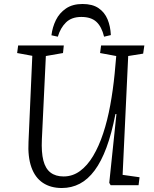

<svg xmlns="http://www.w3.org/2000/svg" viewBox="-20 -929 771 963"><path d="M595 -52 680 -40 675 0H535L528 -12L564 -357H559Q540 -259 514 -189Q488 -119 454.5 -74Q421 -29 380 -7.5Q339 14 290 14Q234 14 195 -12Q156 -38 137.5 -90Q119 -142 123 -218L142 -649L66 -663L71 -701H300L296 -663L210 -648L190 -230Q187 -165 197.5 -124Q208 -83 233.5 -63.5Q259 -44 299 -44Q344 -44 381 -71Q418 -98 447 -146.5Q476 -195 497.5 -260Q519 -325 533 -401.5Q547 -478 555 -559L563 -648L482 -663L487 -701H704L698 -660L623 -648ZM502 -745Q490 -795 463.5 -819.5Q437 -844 388 -844Q339 -844 311 -816.5Q283 -789 270 -745L238 -752Q243 -793 260.5 -828.5Q278 -864 311 -886.5Q344 -909 394 -909Q444 -909 474.5 -888Q505 -867 519.5 -832Q534 -797 536 -753Z"/></svg>

Font: Literata Light
Style: Italic
Weight: 300
Italic angle: -2°
Designer: Latin by Veronika Burian and Jose Scaglione. Greek by Irene Vlachou. Cyrillic by Vera Evstafieva
Foundry: TypeTogether
Version: Version 3.103;gftools[0.9.29]